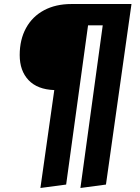

<svg xmlns="http://www.w3.org/2000/svg" viewBox="-20 -713 694 955"><path d="M634 -693 507 205 380 222 491 -587H418L309 205L181 222L250 -265Q166 -268 122 -314.5Q78 -361 78 -439Q78 -516 109.5 -573.5Q141 -631 199 -662Q257 -693 335 -693Z"/></svg>

Font: Fira Sans Extra Condensed
Style: Bold Italic
Weight: 700
Width: 3
Italic angle: -8°
Designer: Carrois Corporate & Edenspiekermann AG
Foundry: Carrois Corporate GbR & Edenspiekermann AG
Version: Version 4.203